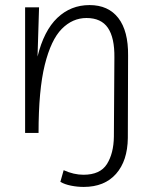

<svg xmlns="http://www.w3.org/2000/svg" viewBox="-20 -524 599 757"><path d="M484 20Q483 110 437.5 161.5Q392 213 310 213Q285 213 260 208Q235 203 218 193L231 147Q251 156 270.5 160.5Q290 165 309 165Q375 165 401.5 123Q428 81 429 15L431 -297Q432 -375 405.5 -414Q379 -453 321 -453Q266 -453 223.5 -410Q181 -367 156.5 -268Q132 -169 132 0H79V-495H134L128 -301Q153 -403 206 -453.5Q259 -504 333 -504Q407 -504 446.5 -453Q486 -402 485 -305Z"/></svg>

Font: Livvic Light
Style: Regular
Weight: 300
Designer: Jacques Le Bailly, Baron von Fonthausen
Version: Version 1.001; ttfautohint (v1.8.2)